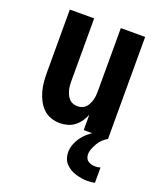

<svg xmlns="http://www.w3.org/2000/svg" viewBox="-138 -609 775 920"><g transform="rotate(20 250.0 -148.5)"><path d="M198 8Q175 8 152 0Q129 -8 112.5 -24.5Q96 -41 85 -62.5Q74 -84 68 -106.5Q62 -129 60 -152.5Q58 -176 58 -200V-520H182V-200Q182 -188 183 -176.5Q184 -165 187 -154Q190 -143 195 -132.5Q200 -122 208 -113.5Q216 -105 227 -101Q238 -97 250 -97Q262 -97 273 -101Q284 -105 292 -113.5Q300 -122 305 -132.5Q310 -143 313 -154Q316 -165 317 -176.5Q318 -188 318 -200V-520H442V0H318V-78Q311 -60 299.5 -43.5Q288 -27 272.5 -15Q257 -3 237.5 2.5Q218 8 198 8ZM418 223Q403 223 387.5 220.5Q372 218 357 213.5Q342 209 328.5 201Q315 193 304.5 181.5Q294 170 289 155Q284 140 284 125Q284 105 291 85.5Q298 66 309.5 49.5Q321 33 336 19.5Q351 6 368 -4.5Q385 -15 403.5 -22.5Q422 -30 442 -34V0Q428 8 416.5 19Q405 30 397 43.5Q389 57 383 72Q377 87 377 103Q377 112 381 121Q385 130 392.5 135Q400 140 409.5 142.5Q419 145 428 145Q435 145 441.5 144Q448 143 455 141V219Q446 221 436.5 222Q427 223 418 223Z"/></g></svg>

Font: Iosevka Curly Extrabold
Style: Regular
Weight: 800
Monospace: yes
Designer: Belleve Invis
Foundry: Belleve Invis
Version: Version 22.1.2; ttfautohint (v1.8.4)